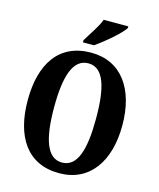

<svg xmlns="http://www.w3.org/2000/svg" viewBox="-135 -1026 937 1131"><g transform="rotate(15 333.5 -460.5)"><path d="M271 -784V-771H338C395 -810 484 -886 505 -921V-931H355C339 -886 296 -827 271 -784ZM334 10C519 10 622 -137 622 -358C622 -580 519 -725 335 -725C139 -725 45 -580 45 -359C45 -137 139 10 334 10ZM334 -55C242 -55 206 -167 206 -358C206 -549 242 -660 335 -660C428 -660 462 -549 462 -358C462 -167 428 -55 334 -55Z"/></g></svg>

Font: Noto Serif Hebrew ExtraCondensed ExtraBold
Style: Regular
Weight: 800
Width: 2
Designer: Monotype Design Team
Foundry: Monotype Imaging Inc.
Version: Version 2.004